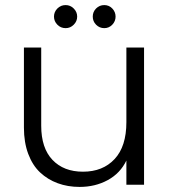

<svg xmlns="http://www.w3.org/2000/svg" viewBox="-20 -735 673 764"><path d="M553.2 -545.9V0H482.9V-96.2Q458.5 -45.4 408.7 -18.3Q358.9 8.8 296.9 8.8Q249.5 8.8 209.7 -5.9Q169.9 -20.5 139.6 -48.8Q109.4 -77.1 92.3 -122.8Q75.2 -168.5 75.2 -227.1V-545.9H144V-234.9Q144 -146 188.7 -98.9Q233.4 -51.8 310.1 -51.8Q389.2 -51.8 436 -102.1Q482.9 -152.3 482.9 -249V-545.9ZM241.2 -623Q221.7 -623 208.3 -636.7Q194.8 -650.4 194.8 -668.9Q194.8 -687.5 208.3 -701.2Q221.7 -714.8 241.2 -714.8Q259.8 -714.8 273.4 -701.2Q287.1 -687.5 287.1 -668.9Q287.1 -650.4 273.4 -636.7Q259.8 -623 241.2 -623ZM395 -623Q376 -623 362.5 -636.5Q349.1 -649.9 349.1 -668.9Q349.1 -688 362.5 -701.4Q376 -714.8 395 -714.8Q413.6 -714.8 426.8 -701.2Q439.9 -687.5 439.9 -668.9Q439.9 -650.4 426.8 -636.7Q413.6 -623 395 -623Z"/></svg>

Font: SVN-Poppins Light
Style: Regular
Weight: 300
Designer: Ninad Kale (Devanagari), Jonny Pinhorn (Latin)
Foundry: Indian Type Foundry
Version: Version 3.002 2017